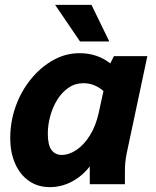

<svg xmlns="http://www.w3.org/2000/svg" viewBox="-20 -755 638 787"><path d="M22 -189Q22 -257 44.5 -319.5Q67 -382 107 -431Q147 -480 198 -508.5Q249 -537 306 -537Q379 -537 432 -495L447 -525H584L499 -125Q495 -104 493.5 -87.5Q492 -71 492 -49V0H348V-73Q317 -33 274.5 -10.5Q232 12 184 12Q135 12 98.5 -13.5Q62 -39 42 -84.5Q22 -130 22 -189ZM176 -207Q176 -161 191 -140.5Q206 -120 233 -120Q263 -120 293.5 -140.5Q324 -161 348.5 -200Q373 -239 385 -294L404 -382Q367 -414 322 -414Q288 -414 261 -395.5Q234 -377 215 -346.5Q196 -316 186 -279.5Q176 -243 176 -207ZM206 -735H355L428 -585H308Z"/></svg>

Font: Radio Canada
Style: Bold Italic
Weight: 700
Italic angle: -12°
Designer: Charles Daoud, Etienne Aubert Bonn, Alexandre Saumier Demers, Jacques Le Bailly
Foundry: Radio-Canada
Version: Version 2.104; ttfautohint (v1.8.4.7-5d5b);gftools[0.9.28.de